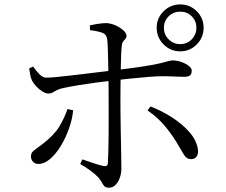

<svg xmlns="http://www.w3.org/2000/svg" viewBox="-20 -832 1040 883"><path d="M700.6 -704.2Q700.6 -748.8 732.4 -780.2Q764.3 -811.7 808.9 -811.7Q853.5 -811.7 884.9 -780.2Q916.4 -748.8 916.4 -704.2Q916.4 -659.6 884.9 -627.7Q853.5 -595.9 808.9 -595.9Q764.3 -595.9 732.4 -627.7Q700.6 -659.6 700.6 -704.2ZM733.8 -704.2Q733.8 -673 755.7 -651.1Q777.7 -629.1 808.9 -629.1Q840.3 -629.1 861.7 -651.1Q883.2 -673 883.2 -704.2Q883.2 -735.6 861.7 -757Q840.3 -778.5 808.9 -778.5Q777.7 -778.5 755.7 -757Q733.8 -735.6 733.8 -704.2ZM358.8 -99.1Q383.5 -90.7 409.8 -81.7Q436.1 -72.6 455.1 -68.7Q463.9 -67.1 469.5 -69.3Q475.1 -71.5 476.1 -81.5Q477.3 -99.4 478.2 -134.8Q479.1 -170.3 479.5 -214.1Q479.9 -258 479.8 -300.9Q479.6 -343.9 479.6 -375.9Q479.6 -397.1 479.4 -427Q479.2 -457 478.6 -490.4Q478 -523.7 477.3 -555.6Q476.6 -587.4 475.7 -612.4Q474.8 -637.4 473.1 -649.7Q470.7 -672.8 452.2 -680.5Q433.8 -688.3 394.2 -693.3L393.2 -715.2Q410.4 -719.3 431.5 -722.5Q452.5 -725.7 468.9 -725.7Q489.8 -724.9 511.1 -715.4Q532.5 -705.9 547.1 -692.6Q561.7 -679.4 561.7 -667.7Q561.7 -658.6 556.4 -653.1Q551.1 -647.5 546.1 -640.9Q541.1 -634.3 539.7 -619.5Q537.8 -601 536.8 -570.6Q535.8 -540.2 535.2 -504.8Q534.6 -469.5 534.2 -435.4Q533.8 -401.3 533.8 -374.3Q533.8 -351.9 534.1 -315.5Q534.4 -279.1 535.2 -237.9Q536 -196.6 536.7 -157.8Q537.5 -119 537.8 -91.3Q538.1 -63.7 538.1 -55.2Q538.1 -34.3 531 -14.4Q523.9 5.6 511.2 18.4Q498.6 31.2 481 31.2Q467.1 31.2 460.7 25Q454.3 18.8 449.2 8.4Q444.1 -2 432.7 -15.3Q419.1 -30.4 395.9 -47.4Q372.6 -64.5 348.8 -77.9ZM114.1 -517.3 132.4 -526Q146.3 -505.8 162 -490Q177.7 -474.1 194 -474.9Q209.4 -474.9 238.8 -477.7Q268.3 -480.5 305.1 -484.8Q341.9 -489.1 378.9 -493.5Q415.9 -497.9 447.3 -501.8Q478.6 -505.7 497 -507.7Q589 -518.7 641.2 -526.9Q693.4 -535.1 718.8 -541.5Q744.2 -547.9 754.8 -551Q765.4 -554.1 774.2 -554.1Q792.9 -554.1 813.1 -547.2Q833.4 -540.4 847.6 -529.6Q861.8 -518.8 861.8 -507.2Q861.8 -491.5 853.6 -485.1Q845.5 -478.7 826.4 -478.7Q804.7 -478.7 781 -480.1Q757.3 -481.4 724.6 -481.4Q701.2 -481.4 661.3 -478.2Q621.4 -475.1 578.3 -470.5Q535.3 -465.9 499.4 -461.9Q466.5 -458.1 425.1 -452.6Q383.6 -447.1 343.6 -440.6Q303.6 -434.1 274 -427.7Q253.6 -423.7 242.2 -417.7Q230.7 -411.6 222.3 -406.7Q213.8 -401.8 201.9 -401.8Q191.1 -401.8 176.5 -410.5Q161.9 -419.1 148.4 -433Q134.8 -446.9 126.6 -462.8Q122.2 -472.5 119.1 -487.9Q116.1 -503.3 114.1 -517.3ZM799.5 -164.7Q780.1 -199.9 745.7 -243.5Q711.4 -287.2 658.5 -324.5L672 -342.3Q723.2 -322.8 769.9 -292.9Q816.6 -263 849.3 -226.5Q882.1 -190 889.7 -148.8Q893.8 -127.4 885.2 -113.7Q876.6 -100 858.8 -100Q838 -100 825.9 -120.6Q813.7 -141.1 799.5 -164.7ZM290.3 -330.5 316.5 -324.8Q312.6 -284.1 297.3 -240.8Q281.9 -197.4 259.5 -160.6Q237 -123.7 210.3 -100.9Q183.6 -78 157.1 -78Q140.7 -78 131.6 -88.3Q122.4 -98.6 122.4 -112.2Q122.4 -125.2 128.8 -132.7Q135.1 -140.2 146.4 -148Q157.7 -155.8 173.5 -167.9Q227.7 -209 252 -248.9Q276.3 -288.8 290.3 -330.5Z"/></svg>

Font: Noto Serif HK
Style: Regular
Weight: 200
Designer: Ryoko NISHIZUKA 西塚涼子 (kana & ideographs); Frank Grießhammer (Latin, Greek & Cyrillic); Wenlong ZHANG 张文龙 (bopomofo); San
Foundry: Adobe
Version: Version 2.001;hotconv 1.1.0;makeotfexe 2.6.0